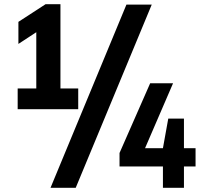

<svg xmlns="http://www.w3.org/2000/svg" viewBox="-20 -830 967 918"><path d="M64.5 -308V-407H153.5V-676L68 -620V-725.5L198 -810H269V-407H354V-308ZM221.5 68 584.5 -808H705.5L342 68ZM551.5 -34V-98.5L698 -432H807.5L673.5 -121.5H759L784.5 -263H859.5V-121.5H915V-34H859.5V68H759V-34Z"/></svg>

Font: Encode Sans Cnd
Style: Bold
Weight: 700
Width: 3
Designer: Multiple Designers
Foundry: Impallari Type
Version: Version 3.002; ttfautohint (v1.8.3) -l 8 -r 50 -G 200 -x 14 